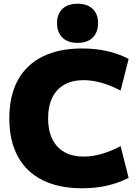

<svg xmlns="http://www.w3.org/2000/svg" viewBox="-20 -1000 746 1030"><path d="M421 10Q296 10 208.5 -33.5Q121 -77 75.5 -161Q30 -245 30 -365Q30 -486 75.5 -569.5Q121 -653 208.5 -696.5Q296 -740 421 -740Q562 -740 670 -684L627 -514Q521 -570 429 -570Q368 -570 325.5 -546Q283 -522 260.5 -476.5Q238 -431 238 -365Q238 -300 260.5 -254Q283 -208 325.5 -184Q368 -160 429 -160Q521 -160 627 -216L670 -46Q562 10 421 10ZM396 -770Q344 -770 315 -798Q286 -826 286 -876Q286 -925 315 -952.5Q344 -980 396 -980Q448 -980 477 -952.5Q506 -925 506 -876Q506 -826 477 -798Q448 -770 396 -770Z"/></svg>

Font: M PLUS 2 Black
Style: Regular
Weight: 900
Designer: Coji Morishita
Foundry: UNDERFOREST DESIGN
Version: Version 1.001